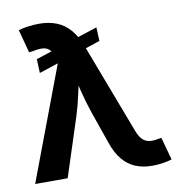

<svg xmlns="http://www.w3.org/2000/svg" viewBox="-83 -814 839 902"><g transform="rotate(-10 336.5 -363.0)"><path d="M126.5 -509.8 124 -576.2 425.3 -674.8 428.2 -609.4ZM14.2 0 219.2 -544.4 212.4 -565.9Q205.6 -592.8 193.6 -605.7Q181.6 -618.7 162.1 -620.8Q142.6 -623 113.8 -616.7L93.8 -614.3L64 -725.1Q81.1 -730.5 108.2 -734.4Q135.3 -738.3 162.6 -738.3Q209.5 -738.3 245.8 -723.9Q282.2 -709.5 309.6 -678.2Q336.9 -647 356 -596.7L520 -164.6Q530.3 -137.2 543.9 -123.3Q557.6 -109.4 575.4 -106.2Q593.3 -103 615.7 -107.4L635.7 -110.8L665.5 -2.4Q649.4 2.9 623.8 7.1Q598.1 11.2 571.3 11.2Q527.3 11.2 492.2 -3.2Q457 -17.6 430.7 -49.1Q404.3 -80.6 387.2 -130.9L335 -280.3Q316.9 -333.5 303.7 -385.5Q290.5 -437.5 277.3 -495.6H312Q298.8 -438.5 287.8 -385.7Q276.9 -333 260.3 -280.3L169.4 0Z"/></g></svg>

Font: Inter 16pt
Style: Bold
Weight: 700
Version: Version 4.001;git-66647c0bb